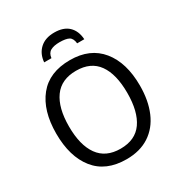

<svg xmlns="http://www.w3.org/2000/svg" viewBox="-213 -1077 1161 1235"><g transform="rotate(-30 367.5 -459.5)"><path d="M368 10Q215 10 136 -89Q57 -188 57 -359Q57 -529 136 -627Q215 -725 369 -725Q518 -725 598 -626.5Q678 -528 678 -358Q678 -247 642.5 -164Q607 -81 537.5 -35.5Q468 10 368 10ZM368 -68Q478 -68 531 -143.5Q584 -219 584 -358Q584 -497 531 -571.5Q478 -646 369 -646Q259 -646 205 -571Q151 -496 151 -358Q151 -219 205 -143.5Q259 -68 368 -68ZM517 -795H464Q460 -834 437.5 -846Q415 -858 368 -858Q327 -858 302 -844.5Q277 -831 273 -795H219Q224 -856 263.5 -892.5Q303 -929 370 -929Q439 -929 476 -893.5Q513 -858 517 -795Z"/></g></svg>

Font: Noto Sans Display
Style: Regular
Weight: 400
Designer: Monotype Design team
Foundry: Monotype Imaging Inc.
Version: Version 1.000